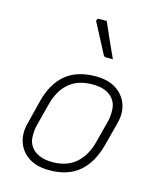

<svg xmlns="http://www.w3.org/2000/svg" viewBox="-124 -923 847 1020"><g transform="rotate(15 300.0 -412.5)"><path d="M356 -536Q424 -536 468 -507.5Q512 -479 529 -431.5Q546 -384 531 -328L497 -197Q471 -97 409.5 -43.5Q348 10 244 10Q175 10 131 -19Q87 -48 71 -95.5Q55 -143 69 -198L102 -329Q127 -430 189 -483Q251 -536 356 -536ZM349 -490Q270 -490 221 -448Q172 -406 152 -328L120 -205Q112 -176 113.5 -137.5Q115 -99 142 -72Q158 -56 184.5 -46Q211 -36 251 -36Q328 -36 377.5 -78.5Q427 -121 447 -198L479 -321Q487 -351 485 -389.5Q483 -428 456 -455Q440 -471 414.5 -480.5Q389 -490 349 -490ZM335 -835Q355 -789 376.5 -740.5Q398 -692 419 -647H382Q371 -647 367 -655Q349 -690 336 -714.5Q323 -739 310.5 -763Q298 -787 282 -817Q279 -823 282.5 -829Q286 -835 293 -835Z"/></g></svg>

Font: Recursive Sn Lnr St Lt
Style: Italic
Weight: 300
Italic angle: -15°
Version: Version 1.079;hotconv 1.0.112;makeotfexe 2.5.65598; ttfautoh